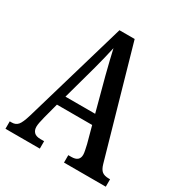

<svg xmlns="http://www.w3.org/2000/svg" viewBox="-167 -839 915 963"><g transform="rotate(30 290.5 -357.0)"><path d="M0 0V-43H12Q34 -43 47 -58Q60 -73 74 -120L248 -714H336L513 -92Q521 -64 534.5 -53.5Q548 -43 573 -43H581V0H339V-43H357Q403 -43 403 -82Q403 -92 399.5 -108Q396 -124 393 -138L367 -234H163L140 -147Q129 -105 129 -87Q129 -67 140.5 -55Q152 -43 178 -43H199V0ZM235 -490 180 -290H352L301 -481Q290 -523 282 -557Q274 -591 267 -621Q261 -592 252.5 -558.5Q244 -525 235 -490Z"/></g></svg>

Font: Noto Serif ExtraCondensed Medium
Style: Regular
Weight: 500
Width: 2
Designer: Monotype Design Team
Foundry: Monotype Imaging Inc.
Version: Version 2.015